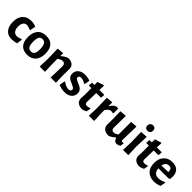

<svg xmlns="http://www.w3.org/2000/svg" viewBox="212 -1443 2408 2408"><g transform="rotate(45 1416.5 -238.5)"><path d="M262.6 -314 247.7 -240.2 239.3 -236.4Q203.7 -256.1 173.8 -256.1Q143.9 -256.1 126.2 -233.2Q108.4 -210.3 108.4 -164.5Q108.4 -118.7 127.6 -92.5Q146.7 -66.4 179.9 -66.4Q213.1 -66.4 251.4 -84.1L257.9 -78.5L249.5 -6.5Q207.5 6.5 162.6 7.5Q95.3 7.5 57.9 -36.4Q20.6 -80.4 20.6 -160.3Q20.6 -240.2 61.7 -286Q102.8 -331.8 176.6 -331.8Q225.2 -331.8 262.6 -314Z M443.5 -331.8Q517.8 -331.8 555.1 -289.7Q592.5 -247.7 592.5 -165.4Q592.5 -83.2 551.9 -37.9Q511.2 7.5 437.9 7.5Q364.5 7.5 326.6 -35Q288.8 -77.6 288.8 -159.8Q288.8 -242.1 329 -286.9Q369.2 -331.8 443.5 -331.8ZM440.2 -269.2Q406.5 -269.2 391.6 -246.3Q376.6 -223.4 376.6 -166.4Q376.6 -109.3 391.6 -82.7Q406.5 -56.1 441.1 -56.1Q475.7 -56.1 490.7 -77.6Q505.6 -99.1 505.6 -156.1Q505.6 -213.1 489.7 -241.1Q473.8 -269.2 440.2 -269.2Z M855.1 -202.8Q855.1 -254.2 811.2 -254.2Q779.4 -254.2 743.9 -224.3V-143L748.6 0H655.1L659.8 -134.6L656.1 -319.6L744.9 -327.1V-279.4H749.5Q789.7 -315 833.6 -329.9Q886.9 -329.9 914.5 -305.6Q942.1 -281.3 941.1 -236.4L939.3 -143L943 0H849.5Z M1222.4 -315 1210.3 -246.7 1199.1 -243Q1157 -270.1 1122.4 -270.1Q1105.6 -270.1 1095.8 -261.2Q1086 -252.3 1086 -239.3Q1086 -226.2 1099.1 -216.8Q1112.1 -207.5 1140.2 -196.3Q1168.2 -185 1186.4 -174.3Q1204.7 -163.6 1217.8 -145.3Q1230.8 -127.1 1230.8 -99.1Q1230.8 -71 1216.8 -46.7Q1184.1 7.5 1100 7.5Q1049.5 7.5 995.3 -14L1006.5 -86.9L1015 -92.5Q1036.4 -73.8 1063.6 -63.1Q1090.7 -52.3 1110.3 -52.3Q1129.9 -52.3 1140.2 -61.7Q1150.5 -71 1150.5 -84.6Q1150.5 -98.1 1137.4 -107.9Q1124.3 -117.8 1096.3 -129.4Q1068.2 -141.1 1050.5 -151.4Q1005.6 -176.6 1005.6 -225.2Q1005.6 -273.8 1039.7 -302.3Q1073.8 -330.8 1127.1 -331.3Q1180.4 -331.8 1222.4 -315Z M1471 -80.4 1478.5 -72.9 1469.2 -18.7Q1434.6 0 1397.2 3.7Q1302.8 -5.6 1301.9 -87.9L1305.6 -146.7V-267.3H1261.7L1257.9 -271L1262.6 -322.4H1303.7V-376.6L1388.8 -403.7L1395.3 -398.1L1392.5 -322.4H1476.6L1479.4 -317.8L1475.7 -267.3H1391.6L1387.9 -110.3Q1387.9 -87.9 1395.8 -78.5Q1403.7 -69.2 1425.2 -69.2Q1446.7 -69.2 1471 -80.4Z M1724.3 -324.3V-239.3L1715 -235.5Q1702.8 -240.2 1688.8 -240.2Q1648.6 -240.2 1615 -188.8V-143L1620.6 0H1527.1L1531.8 -134.6L1528 -319.6L1616.8 -327.1L1615.9 -262.6H1621.5Q1655.1 -325.2 1706.5 -326.2Q1713.1 -325.2 1724.3 -324.3Z M2055.1 -63.6Q2063.6 -63.6 2074.8 -66.4L2081.3 -60.7L2072.9 -12.1Q2050.5 1.9 2021.5 5.6Q1977.6 1.9 1966.4 -46.7H1958.9Q1918.7 -8.4 1876.6 3.7Q1824.3 3.7 1796.3 -20.1Q1768.2 -43.9 1768.2 -89.7L1770.1 -172L1767.3 -319.6L1857 -327.1L1854.2 -120.6Q1854.2 -71 1896.3 -71Q1926.2 -71 1957 -98.1V-319.6L2045.8 -327.1L2040.2 -84.1Q2040.2 -63.6 2055.1 -63.6Z M2132.7 -433.6Q2132.7 -456.1 2146.7 -470.6Q2160.7 -485 2183.2 -485Q2205.6 -485 2217.8 -472.4Q2229.9 -459.8 2229.9 -436.9Q2229.9 -414 2216.8 -400Q2203.7 -386 2180.8 -386Q2157.9 -386 2145.3 -398.6Q2132.7 -411.2 2132.7 -433.6ZM2227.1 0H2133.6L2138.3 -134.6L2134.6 -319.6L2228 -327.1L2221.5 -143Z M2489.7 -80.4 2497.2 -72.9 2487.9 -18.7Q2453.3 0 2415.9 3.7Q2321.5 -5.6 2320.6 -87.9L2324.3 -146.7V-267.3H2280.4L2276.6 -271L2281.3 -322.4H2322.4V-376.6L2407.5 -403.7L2414 -398.1L2411.2 -322.4H2495.3L2498.1 -317.8L2494.4 -267.3H2410.3L2406.5 -110.3Q2406.5 -87.9 2414.5 -78.5Q2422.4 -69.2 2443.9 -69.2Q2465.4 -69.2 2489.7 -80.4Z M2610.3 -150.5Q2615.9 -61.7 2696.3 -61.7Q2742.1 -61.7 2790.7 -87.9L2798.1 -82.2L2786 -14Q2737.4 6.5 2687.9 7.5Q2610.3 7.5 2567.3 -37.4Q2524.3 -82.2 2524.3 -161.2Q2524.3 -240.2 2567.8 -285.5Q2611.2 -330.8 2678.5 -330.8Q2745.8 -330.8 2779 -296.7Q2812.1 -262.6 2812.1 -202.8Q2812.1 -184.1 2809.3 -164.5L2795.3 -151.4ZM2681.3 -270.1Q2654.2 -270.1 2636 -252.3Q2617.8 -234.6 2612.1 -201.9L2729.9 -205.6L2731.8 -213.1Q2730.8 -270.1 2681.3 -270.1Z"/></g></svg>

Font: Gurajada
Style: Regular
Weight: 400
Designer: Purushoth Kumar Guthula
Foundry: SiliconAndhra, USA.
Version: Version 1.0.3; ttfautohint (v1.2.42-39fb)